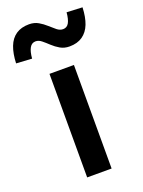

<svg xmlns="http://www.w3.org/2000/svg" viewBox="-211 -896 720 967"><g transform="rotate(-20 148.5 -412.5)"><path d="M83 0V-555H214V0ZM226 -650Q198 -650 176.5 -662.5Q155 -675 137.5 -691.5Q120 -708 104.5 -720.5Q89 -733 73 -733Q52 -733 41 -713.5Q30 -694 27 -657L-57 -662Q-55 -714 -41 -750.5Q-27 -787 1 -806Q29 -825 71 -825Q99 -825 120.5 -812.5Q142 -800 159.5 -784Q177 -768 192.5 -755.5Q208 -743 225 -743Q246 -743 256.5 -762Q267 -781 270 -817L354 -813Q352 -761 338 -725Q324 -689 296 -669.5Q268 -650 226 -650Z"/></g></svg>

Font: Noto Sans TC SemiBold
Style: Regular
Weight: 600
Designer: Ryoko NISHIZUKA  (kana, bopomofo & ideographs); Paul D. Hunt (Latin, Greek & Cyrillic); Sandoll Communications , Soo-you
Foundry: Adobe
Version: Version 2.004-H2;hotconv 1.0.118;makeotfexe 2.5.65603